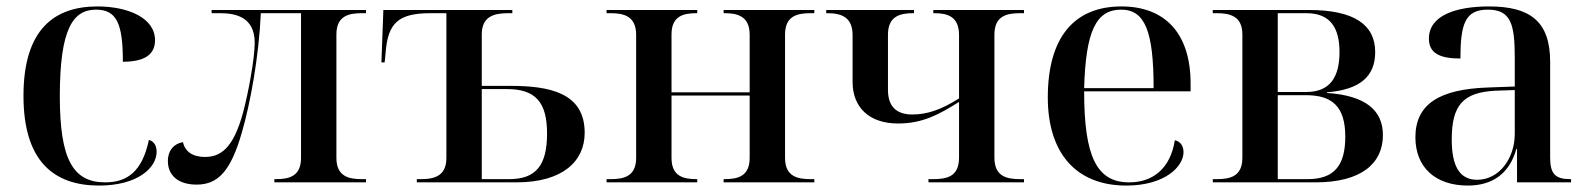

<svg xmlns="http://www.w3.org/2000/svg" viewBox="-20 -567 4945 597"><path d="M288 10C409 10 467 -46 467 -95C467 -115 458 -128 443 -132C422 -32 374 0 307 0C206 0 166 -73 166 -268C166 -480 208 -537 279 -537C345 -537 362 -489 362 -375C432 -375 462 -399 462 -442C462 -512 377 -547 283 -547C151 -547 53 -478 53 -269C53 -65 148 10 288 10Z M591 7C657 7 697 -33 732 -155C758 -244 785 -390 791 -526H916V-76C916 -18 878 -10 838 -10H833V0H1118V-10H1105C1065 -10 1026 -18 1026 -76V-460C1026 -518 1065 -526 1105 -526H1118V-536H638V-526H664C708 -526 772 -517 772 -434C772 -384 751 -273 736 -218C705 -102 663 -79 617 -79C579 -79 555 -96 549 -125C522 -121 502 -100 502 -66C502 -22 534 7 591 7Z M1276 0H1586C1730 0 1798 -66 1798 -154C1798 -278 1690 -300 1567 -300H1478V-460C1478 -516 1516 -526 1560 -526H1573V-536H1172L1166 -373H1176L1179 -403C1186 -496 1219 -526 1319 -526H1368V-76C1368 -22 1334 -10 1289 -10H1276ZM1563 -10H1478V-290H1557C1645 -290 1681 -249 1681 -152C1681 -52 1646 -10 1563 -10Z M1866 0H2148V-10H2146C2106 -10 2068 -18 2068 -76V-270H2311V-76C2311 -18 2273 -10 2233 -10H2230V0H2512V-10H2500C2460 -10 2421 -18 2421 -76V-460C2421 -518 2460 -526 2500 -526H2512V-536H2230V-526H2233C2273 -526 2311 -517 2311 -459V-280H2068V-460C2068 -518 2106 -526 2146 -526H2148V-536H1866V-526H1879C1919 -526 1958 -517 1958 -459V-76C1958 -18 1919 -10 1879 -10H1866Z M2867 0H3164V-10H3152C3109 -10 3072 -19 3072 -77V-459C3072 -517 3109 -526 3152 -526H3164V-536H2882V-526H2885C2926 -526 2962 -516 2962 -458V-261C2907 -226 2863 -211 2817 -211C2767 -211 2741 -236 2741 -288V-459C2741 -517 2779 -526 2819 -526H2822V-536H2549V-526H2552C2596 -526 2631 -514 2631 -458V-312C2631 -234 2682 -183 2772 -183C2848 -183 2898 -210 2962 -250V-77C2962 -18 2925 -10 2881 -10H2867Z M3482 10C3602 10 3660 -49 3660 -94C3660 -111 3652 -127 3633 -131C3619 -42 3564 0 3491 0C3390 0 3351 -80 3351 -283H3682V-307C3682 -466 3600 -547 3467 -547C3321 -547 3238 -452 3238 -264C3238 -91 3326 10 3482 10ZM3567 -293H3351C3356 -470 3388 -537 3466 -537C3540 -537 3567 -470 3567 -293Z M3751 0H4071C4213 0 4280 -59 4280 -147C4280 -224 4226 -270 4106 -278V-280C4208 -288 4256 -329 4256 -405C4256 -490 4191 -536 4049 -536H3751V-526H3764C3804 -526 3843 -517 3843 -460V-76C3843 -18 3804 -10 3764 -10H3751ZM4042 -281H3953V-526H4042C4117 -526 4145 -480 4145 -405C4145 -328 4116 -281 4042 -281ZM4046 -10H3953V-271H4041C4121 -271 4163 -237 4163 -142C4163 -53 4129 -10 4046 -10Z M4544 10C4615 10 4672 -22 4695 -104H4697V0H4865V-10H4862C4817 -10 4800 -26 4800 -76V-375C4800 -501 4737 -547 4610 -547C4507 -547 4423 -519 4423 -447C4423 -402 4456 -385 4521 -385C4521 -493 4536 -537 4606 -537C4678 -537 4690 -492 4690 -387V-298L4608 -295C4455 -290 4381 -243 4381 -140C4381 -47 4443 10 4544 10ZM4573 -8C4520 -8 4494 -48 4494 -133C4494 -239 4528 -280 4631 -285L4690 -287V-151C4690 -75 4642 -8 4573 -8Z"/></svg>

Font: Noto Serif Display Medium
Style: Regular
Weight: 500
Designer: Monotype Design Team
Foundry: Monotype Imaging Inc.
Version: Version 2.009